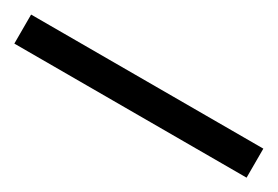

<svg xmlns="http://www.w3.org/2000/svg" viewBox="-9 -398 519 358"><g transform="rotate(30 250.0 -219.0)"><path d="M500 -187.5H0V-250H500Z"/></g></svg>

Font: 寒蝉点阵体 16px
Style: Regular
Weight: 400
Designer: Designed by Warren2060
Foundry: ChillType
Version: Version 1.000